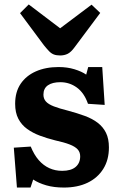

<svg xmlns="http://www.w3.org/2000/svg" viewBox="-20 -828 537 862"><path d="M56 14 42 -165 118 -170Q133 -133 154 -109Q175 -85 201.5 -73Q228 -61 259 -61Q299 -61 319.5 -78.5Q340 -96 340 -126Q340 -145 328.5 -157.5Q317 -170 292.5 -179.5Q268 -189 227 -198Q191 -207 159 -219Q127 -231 102 -249Q77 -267 62.5 -294.5Q48 -322 48 -362Q48 -415 72.5 -451.5Q97 -488 141 -507.5Q185 -527 243 -527Q282 -527 314.5 -517Q347 -507 367 -493L376 -527H439L450 -357L375 -362Q358 -411 325 -435Q292 -459 251 -459Q215 -459 195 -445Q175 -431 175 -403Q175 -385 186 -372.5Q197 -360 221.5 -350.5Q246 -341 286 -331Q327 -320 361 -307.5Q395 -295 419 -276.5Q443 -258 456 -231.5Q469 -205 469 -166Q469 -110 443.5 -69.5Q418 -29 373 -7.5Q328 14 267 14Q222 14 187.5 4Q153 -6 129 -22L117 14ZM250 -579Q233 -579 221.5 -583.5Q210 -588 200 -598.5Q190 -609 177 -625L70 -769L109 -808L250 -701L391 -807L430 -770L315 -616Q299 -594 284 -586.5Q269 -579 250 -579Z"/></svg>

Font: Literata 18pt
Style: Bold
Weight: 700
Designer: Latin by Veronika Burian and Jose Scaglione. Greek by Irene Vlachou. Cyrillic by Vera Evstafieva.
Foundry: TypeTogether
Version: Version 3.103;gftools[0.9.29]